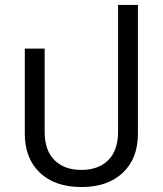

<svg xmlns="http://www.w3.org/2000/svg" viewBox="-20 -742 656 774"><path d="M308 12Q202 12 141 -45.5Q80 -103 80 -203V-546H160V-211Q160 -136 199.5 -96.5Q239 -57 308 -57Q377 -57 416.5 -96.5Q456 -136 456 -211V-722H536V-203Q536 -103 475 -45.5Q414 12 308 12Z"/></svg>

Font: IBM Plex Thai
Style: Regular
Weight: 400
Designer: Mike Abbink, Paul van der Laan, Pieter van Rosmalen, Ben Mitchell, Mark Frömberg
Foundry: Bold Monday
Version: Version 1.0